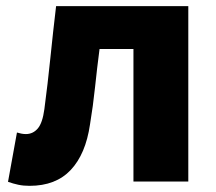

<svg xmlns="http://www.w3.org/2000/svg" viewBox="-20 -589 702 623"><path d="M76 14Q56 14 39.5 10.5Q23 7 6 1L35 -159Q42 -157 49 -155.5Q56 -154 64 -154Q87 -154 102.5 -172Q118 -190 124 -235Q135 -318 143.5 -401.5Q152 -485 162 -569H591V0H413V-430H303Q295 -369 288.5 -307Q282 -245 272 -185Q258 -89 209.5 -37.5Q161 14 76 14Z"/></svg>

Font: Kinto Sans Black
Style: Regular
Weight: 900
Designer: Authors: Ryoko NISHIZUKA  (kana & ideographs); Paul D. Hunt (Latin, Greek & Cyrillic); Wenlong ZHANG  (bopomofo); Sandol
Foundry: Adobe Systems Incorporated, ookami Inc.
Version: Version 0.001